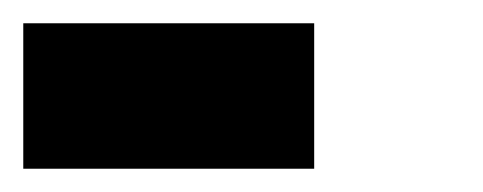

<svg xmlns="http://www.w3.org/2000/svg" viewBox="-20 -395 415 165"><path d="M0 -250V-375H250V-250Z"/></svg>

Font: Tiny5
Style: Regular
Weight: 400
Designer: Stefan Schmidt
Foundry: Made with Bits'n'Picas by Kreative Software
Version: Version 1.002; ttfautohint (v1.8.4.7-5d5b)